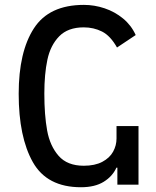

<svg xmlns="http://www.w3.org/2000/svg" viewBox="-20 -756 640 786"><path d="M547 -240V0H460.5V-69.5H456.5Q440.5 -34 404.5 -11.8Q368.5 10.5 311.5 10.5Q172.5 10.5 114.5 -92.2Q56.5 -195 56.5 -372Q56.5 -544 118.8 -640Q181 -736 323.5 -736Q366.5 -736 408.2 -722Q450 -708 483.8 -680.2Q517.5 -652.5 535.5 -612.5L459 -561.5Q432 -609.5 397.8 -626.8Q363.5 -644 323 -644Q258 -644 222.2 -607.2Q186.5 -570.5 174 -511.5Q161.5 -452.5 161.5 -373Q161.5 -285 173 -221.8Q184.5 -158.5 220 -118Q255.5 -77.5 323 -77.5Q368.5 -77.5 398.8 -93.5Q429 -109.5 443 -135Q457 -160.5 457 -189V-240Z"/></svg>

Font: JuliaMono Medium
Style: Regular
Weight: 500
Monospace: yes
Designer: cormullion
Foundry: corm
Version: Version 0.054; ttfautohint (v1.8.4)